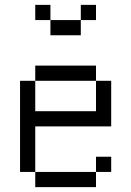

<svg xmlns="http://www.w3.org/2000/svg" viewBox="-20 -770 540 790"><path d="M437.5 -62.5V-125H375V-62.5H125V0H375V-62.5ZM375 -687.5V-750H312.5V-687.5H187.5V-625H312.5V-687.5ZM125 -62.5V-250H437.5V-437.5H375Q375 -437.5 375 -312.5H125Q125 -312.5 125 -437.5H62.5Q62.5 -437.5 62.5 -62.5ZM125 -437.5H375V-500H125ZM187.5 -687.5V-750H125V-687.5Z"/></svg>

Font: CalcUnifontExMono
Style: Regular
Weight: 500
Version: Version 15.0.06